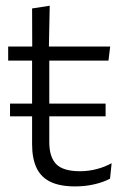

<svg xmlns="http://www.w3.org/2000/svg" viewBox="-20 -641 438 670"><path d="M242.5 9.5Q189 9.5 156 -6.5Q123 -22.5 107.5 -55.2Q92 -88 92 -137.5V-455.5H152V-145Q152 -93 176.2 -68.2Q200.5 -43.5 259.5 -43.5Q288.5 -43.5 316.8 -50.8Q345 -58 369.5 -71.5L364 -17.5Q340.5 -5 308.8 2.2Q277 9.5 242.5 9.5ZM15 -235V-279.5H348.5V-235ZM8.5 -429.5V-478.5H364.5L358.5 -429.5ZM92.5 -471.5 92 -611.5 153.5 -621 150.5 -471.5Z"/></svg>

Font: Anek Latin Light
Style: Regular
Weight: 300
Designer: Yesha Goshar
Foundry: Ek Type
Version: Version 1.003